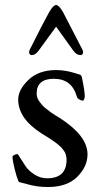

<svg xmlns="http://www.w3.org/2000/svg" viewBox="-20 -739 413 770"><path d="M135 -536Q122 -518 107 -518Q101 -518 98 -524Q95 -530 99 -539Q156 -653 177 -690Q194 -719 205 -719Q216 -719 233 -690L311 -539Q315 -530 312 -524Q309 -518 303 -518Q287 -518 274 -536L205 -632ZM169 -24Q247 -24 247 -99Q247 -106 245.5 -112Q244 -118 242.5 -123Q241 -128 236.5 -134Q232 -140 229 -144Q226 -148 219 -154Q212 -160 208.5 -163Q205 -166 195.5 -172.5Q186 -179 181.5 -182Q177 -185 165 -192.5Q153 -200 148 -203Q53 -263 53 -340Q53 -379 94 -418.5Q135 -458 205 -458Q226 -458 245 -454.5Q264 -451 278 -446.5Q292 -442 296 -441Q307 -440 309 -426Q320 -373 320 -352Q320 -347 317.5 -341Q315 -335 312 -335Q308 -335 298.5 -340Q289 -345 288 -352Q268 -423 196 -423Q127 -423 127 -364Q127 -355 130 -346.5Q133 -338 140 -329Q147 -320 152 -314.5Q157 -309 169 -300Q181 -291 185.5 -287.5Q190 -284 204.5 -275Q219 -266 221 -265Q331 -194 331 -120Q331 -71 290 -30Q249 11 172 11Q148 11 128 8Q108 5 88.5 -0.5Q69 -6 64 -7Q59 -8 57 -9Q55 -10 54 -12L53 -15Q47 -28 39 -60Q31 -92 30 -110Q30 -114 37 -117.5Q44 -121 50 -121Q52 -121 61 -106Q70 -91 82.5 -72.5Q95 -54 118.5 -39Q142 -24 169 -24Z"/></svg>

Font: EB Garamond
Style: SC
Weight: 400
Version: Version 000.010